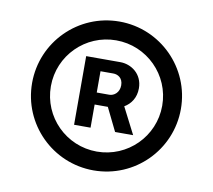

<svg xmlns="http://www.w3.org/2000/svg" viewBox="-67 -814 802 722"><g transform="rotate(10 333.5 -453.0)"><path d="M232.2 -325.3H295.1V-413.7H345.5L388.8 -325.3H457.7L405.9 -426.5C430.4 -440.7 448.5 -466.3 448.5 -502.1C448.5 -557.9 403.8 -587.4 362.9 -587.4H232.2ZM49.4 -453.1C49.4 -296.2 176.5 -169 333.5 -169C490.8 -169 617.5 -296.2 617.5 -453.1C617.5 -610.1 490.4 -737.2 333.5 -737.2C176.5 -737.2 49.4 -610.1 49.4 -453.1ZM121.1 -453.1C121.1 -570.7 216.3 -665.5 333.5 -665.5C451 -665.5 546.2 -570.7 546.2 -453.1C546.2 -335.6 451 -240.8 333.5 -240.8C216.3 -240.8 121.1 -335.6 121.1 -453.1ZM295.1 -459.5V-540.8H344.1C360.4 -540.8 381 -530.9 381 -502.1C381 -474.1 360.8 -459.5 343 -459.5Z"/></g></svg>

Font: Magic Ui Pro Semi Bold
Style: Regular
Weight: 600
Designer: Stefan Endress, Andreas Faust
Version: Version 1.000;FEAKit 1.0